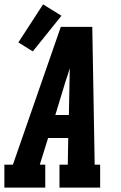

<svg xmlns="http://www.w3.org/2000/svg" viewBox="-35 -858 555 878"><path d="M-15 0V-105H24L243 -735H387L398 -105H423V0H237V-105H275L277 -227H185L147 -105H172V0ZM280 -332 283 -490Q283 -504 283.5 -518Q284 -532 284 -546Q280 -532 275.5 -518Q271 -504 266 -490L218 -332ZM115 -623 49 -664 162 -838 246 -786Z"/></svg>

Font: Iosevka Slab Extrabold Oblique
Style: Regular
Weight: 800
Italic angle: -9°
Monospace: yes
Designer: Belleve Invis
Foundry: Belleve Invis
Version: Version 11.1.1; ttfautohint (v1.8.3)